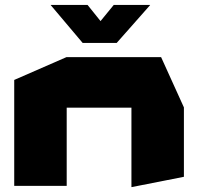

<svg xmlns="http://www.w3.org/2000/svg" viewBox="-20 -758 815 783"><path d="M38 0V-432L251 -525H637L730 -320V-37L517 5H516V-319H252V0ZM317 -583 187 -737V-738H337L390 -672L444 -738H592V-737L456 -583Z"/></svg>

Font: Foldit Thin ExtraBold
Style: Regular
Weight: 800
Version: Version 1.003